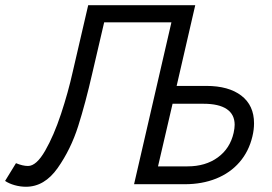

<svg xmlns="http://www.w3.org/2000/svg" viewBox="-46 -710 1049 740"><path d="M-26.4 -12.7 15.6 -81.1Q41.5 -70.3 62 -70.3Q94.2 -70.3 127.9 -128.9Q161.6 -187.5 189.2 -271Q216.8 -354.5 234.4 -433.6L293.9 -689.9H706.5L634.8 -378.9H749Q835.4 -378.9 884.3 -341.3Q933.1 -303.7 933.1 -234.9Q933.1 -210 926.8 -184.1Q913.1 -126.5 877.2 -85Q841.3 -43.5 787.1 -21.7Q732.9 0 666.5 0H470.7L614.7 -624H355.5L309.6 -427.2Q283.7 -313.5 255.4 -224.1Q227.1 -134.8 176.3 -62.5Q125.5 9.8 54.2 9.8Q32.2 9.8 10.5 3.7Q-11.2 -2.4 -26.4 -12.7ZM676.8 -68.8Q746.1 -68.8 793.5 -103.3Q840.8 -137.7 854.5 -198.2Q858.4 -216.3 858.4 -229Q858.4 -269 827.9 -289.6Q797.4 -310.1 738.3 -310.1H619.1L563 -68.8Z"/></svg>

Font: Acari Sans
Style: Italic
Weight: 400
Italic angle: -13°
Designer: Alfredo Marco Pradil and Stefan Peev
Foundry: Hanken Design Co.
Version: Version 1.045;January 11, 2019;FontCreator 11.5.0.2425 64-bi